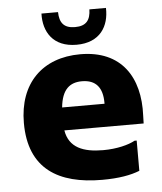

<svg xmlns="http://www.w3.org/2000/svg" viewBox="-54 -807 732 866"><g transform="rotate(-5 312.0 -374.5)"><path d="M312 -606C419 -606 461 -678 458 -760H383C382 -712 363 -686 312 -686C261 -686 242 -712 241 -760H166C163 -678 205 -606 312 -606ZM324 -562C153 -562 44 -455 44 -275C44 -67 176 11 374 11C450 11 504 1 544 -15V-152H534C506 -136 452 -122 390 -122C300 -122 236 -147 223 -226H582L583 -262C591 -434 511 -562 324 -562ZM414 -330H222C230 -412 267 -440 321 -440C385 -440 414 -402 414 -335Z"/></g></svg>

Font: Kufam Arabic Latin Roman Bold
Style: Regular
Weight: 700
Designer: Wael Morcos & Artur Schmal
Version: Version 1.200;PS 001.200;hotconv 1.0.88;makeotf.lib2.5.64775